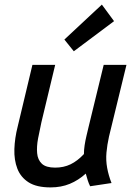

<svg xmlns="http://www.w3.org/2000/svg" viewBox="-20 -803 596 835"><path d="M200 12Q139 12 104.5 -10Q70 -32 55.5 -69.5Q41 -107 42.5 -154.5Q44 -202 57 -253L121 -521H220L160 -271Q152 -235 145.5 -200.5Q139 -166 141.5 -137Q144 -108 162 -91Q180 -74 220 -74Q257 -74 287 -88.5Q317 -103 345 -133Q345 -151 348 -171Q351 -191 356 -212Q361 -233 365 -250L431 -521H530L454 -209Q446 -173 443 -139.5Q440 -106 446 -73Q452 -40 465 -7L372 7Q366 -5 361.5 -19Q357 -33 353 -48Q321 -19 283.5 -3.5Q246 12 200 12ZM301 -580 260 -631 423 -783 476 -711Z"/></svg>

Font: Ubuntu Sans Medium
Style: Italic
Weight: 500
Italic angle: -13.5°
Designer: Dalton Maag Ltd
Foundry: Dalton Maag Ltd
Version: Version 1.006